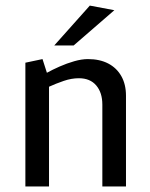

<svg xmlns="http://www.w3.org/2000/svg" viewBox="-20 -676 542 696"><path d="M72 0V-448.7L134.1 -461.8L150 -412.2Q169.8 -423.2 196 -434.8Q222.2 -446.4 249.2 -454.1Q276.2 -461.8 298.8 -461.8Q341.3 -461.8 372.1 -445.9Q402.9 -429.9 419.8 -400Q436.7 -370.1 436.7 -329V0H351V-296.7Q351 -340.1 328.9 -366.2Q306.7 -392.4 265.9 -392.4Q239.1 -392.4 210.9 -382.7Q182.7 -373 157.7 -361.6V0ZM176.6 -511.1 305.6 -655.7 394.5 -639 246.9 -511.1Z"/></svg>

Font: Ancizar Sans Thin
Style: Regular
Weight: 100
Designer: Cesar Puertas, Viviana Monsalve, Julian Moncada, Julian Prieto, Jose Castro, Mariel Hernandez, Felipe Aragon, Sara Alarc
Version: Version 8.100